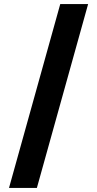

<svg xmlns="http://www.w3.org/2000/svg" viewBox="-20 -801 474 937"><path d="M24 116 274 -781H410L160 116Z"/></svg>

Font: DM Sans 10pt ExtraBold
Style: Regular
Weight: 800
Version: Version 4.004;gftools[0.9.30]